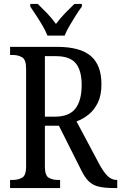

<svg xmlns="http://www.w3.org/2000/svg" viewBox="-20 -951 613 971"><path d="M31 0V-41H45Q72 -41 92 -52.5Q112 -64 112 -108V-605Q112 -649 92 -661Q72 -673 45 -673H31V-714H269Q385 -714 439 -668Q493 -622 493 -525Q493 -469 475 -432Q457 -395 428.5 -372Q400 -349 367 -337L482 -121Q503 -82 523.5 -61.5Q544 -41 570 -41H573V0H558Q510 0 480 -7Q450 -14 429.5 -33.5Q409 -53 391 -90L278 -315H207V-108Q207 -64 226 -52.5Q245 -41 273 -41H284V0ZM257 -361Q330 -361 361.5 -402Q393 -443 393 -521Q393 -595 363 -631Q333 -667 263 -667H207V-361ZM220 -771Q211 -794 195.5 -820.5Q180 -847 163 -873Q146 -899 133 -918V-931H171Q194 -909 219 -883Q244 -857 263 -830Q283 -857 308 -883Q333 -909 356 -931H394V-918Q380 -899 363.5 -873Q347 -847 331.5 -820.5Q316 -794 307 -771Z"/></svg>

Font: Noto Serif Condensed
Style: Regular
Weight: 400
Width: 3
Designer: Monotype Design Team
Foundry: Monotype Imaging Inc.
Version: Version 2.013; ttfautohint (v1.8.4.7-5d5b)